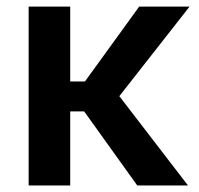

<svg xmlns="http://www.w3.org/2000/svg" viewBox="-20 -566 606 586"><path d="M194.3 -545.9V-317.4H239.3L404.8 -545.9H558.6L344.2 -272.5L553.7 0H398.9L236.8 -226.1H194.3V0H67.4V-545.9Z"/></svg>

Font: Inter-SemiBold
Style: Regular
Weight: 600
Designer: Rasmus Andersson
Foundry: rsms
Version: Version 4.000;git-a52131595